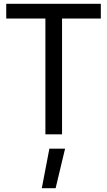

<svg xmlns="http://www.w3.org/2000/svg" viewBox="-20 -710 566 1015"><path d="M201 285 241 76H324L274 285ZM220 0V-612H13V-690H513V-612H308V0Z"/></svg>

Font: Cairo Play Medium
Style: Regular
Weight: 500
Version: Version 3.119